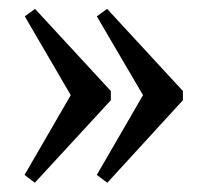

<svg xmlns="http://www.w3.org/2000/svg" viewBox="-20 -426 457 428"><path d="M219.2 -18.6 195.8 -36.1 298.8 -213.9 195.8 -389.6 218.8 -406.2 387.7 -223.1V-202.6ZM57.6 -18.6 34.7 -36.1 137.7 -213.9 35.2 -389.6 58.1 -406.2 227.1 -223.1V-202.6Z"/></svg>

Font: Elstob 6pt Medium
Style: Regular
Weight: 500
Designer: Peter S. Baker
Version: Version 1.015